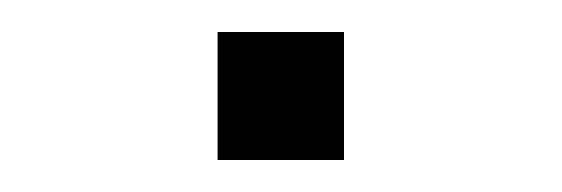

<svg xmlns="http://www.w3.org/2000/svg" viewBox="-20 -332 351 120"><path d="M116 -232V-312H195V-232Z"/></svg>

Font: Maven Pro VF Beta
Style: Regular
Weight: 400
Designer: Joe Prince
Foundry: Joe Prince
Version: Version 2.002